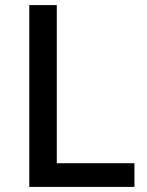

<svg xmlns="http://www.w3.org/2000/svg" viewBox="-20 -734 576 754"><path d="M95 0H508V-93H203V-714H95Z"/></svg>

Font: Noto Sans Gujarati Medium
Style: Regular
Weight: 500
Designer: Jelle Bosma - Monotype Design Team, Universal Thirst
Foundry: Monotype Imaging Inc.
Version: Version 2.106